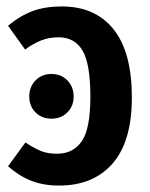

<svg xmlns="http://www.w3.org/2000/svg" viewBox="-20 -563 465 597"><path d="M390 -260Q390 -123 330 -54.5Q270 14 164 14Q115 14 77 -1Q39 -16 5 -46L59 -120Q88 -101 108.5 -93Q129 -85 158 -85Q207 -85 234 -123.5Q261 -162 261 -262Q261 -365 236.5 -406Q212 -447 162 -447Q133 -447 108.5 -437.5Q84 -428 58 -409L5 -483Q44 -515 82.5 -529Q121 -543 172 -543Q276 -543 333 -472Q390 -401 390 -260ZM209 -263Q209 -233 189.5 -213.5Q170 -194 140 -194Q110 -194 90.5 -213.5Q71 -233 71 -263Q71 -293 90.5 -313Q110 -333 140 -333Q170 -333 189.5 -313Q209 -293 209 -263Z"/></svg>

Font: Fira Sans Compressed Medium
Style: Regular
Weight: 500
Width: 1
Designer: bBox Type GmbH & Carrois Corporate GbR & Edenspiekermann AG
Foundry: bBox Type GmbH & Carrois Corporate GbR & Edenspiekermann AG
Version: Version 4.301